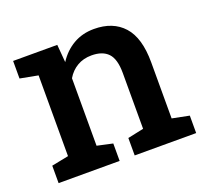

<svg xmlns="http://www.w3.org/2000/svg" viewBox="-98 -658 842 778"><g transform="rotate(-20 323.0 -269.0)"><path d="M29.8 0V-75.2L103 -89.8V-438L25.9 -452.6V-528.3H216.3L222.7 -451.7Q249 -492.7 288.3 -515.4Q327.6 -538.1 377.4 -538.1Q459 -538.1 504.4 -487.8Q549.8 -437.5 549.8 -331.5V-89.8L623 -75.2V0H357.9V-75.2L426.8 -89.8V-330.6Q426.8 -390.6 402.8 -415.8Q378.9 -440.9 331.5 -440.9Q296.4 -440.9 269.5 -425Q242.7 -409.2 226.1 -380.9V-89.8L293 -75.2V0Z"/></g></svg>

Font: Roboto Slab Medium
Style: Regular
Weight: 500
Designer: Google
Version: Version 2.001; ttfautohint (v1.8.3)